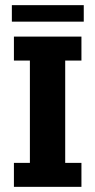

<svg xmlns="http://www.w3.org/2000/svg" viewBox="-20 -725 370 745"><path d="M34 0V-93H96V-490H34V-583H296V-490H233V-93H296V0ZM26 -641V-705H305V-641Z"/></svg>

Font: Rokkitt SemiBold
Style: Bold
Weight: 700
Version: Version 3.103